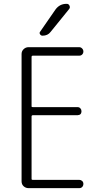

<svg xmlns="http://www.w3.org/2000/svg" viewBox="-20 -975 540 995"><path d="M127.9 0Q113.3 0 102.5 -9.8Q91.8 -19.5 91.8 -35.2V-695.3Q91.8 -710 102.5 -720.2Q113.3 -730.5 127.9 -730.5H390.6Q399.4 -730.5 405.8 -723.6Q412.1 -716.8 412.1 -708Q412.1 -699.2 406.2 -692.9Q400.4 -686.5 390.6 -686.5H149.4Q144.5 -686.5 143.6 -681.6V-423.8Q143.6 -419.9 149.4 -419.9H381.8Q390.6 -419.9 396.5 -413.6Q402.3 -407.2 402.3 -398.4Q402.3 -378.9 381.8 -377.9H149.4Q144.5 -377.9 143.6 -373V-47.9Q143.6 -43 149.4 -43H390.6Q399.4 -43 405.8 -37.1Q412.1 -31.2 412.1 -22Q412.1 -12.7 406.2 -6.3Q400.4 0 390.6 0ZM324.2 -955.1H326.2Q335.9 -955.1 340.3 -945.3Q344.7 -935.5 337.9 -927.7L242.2 -809.6Q227.5 -790 200.2 -790Q192.4 -790 187.5 -797.4Q182.6 -804.7 188.5 -811.5L267.6 -925.8Q289.1 -955.1 324.2 -955.1Z"/></svg>

Font: Rounded-L Mgen+ 1mn light
Style: Regular
Weight: 200
Designer: [Source Han Sans]
Ryoko NISHIZUKA  (kana & ideographs); Paul D. Hunt (Latin, Greek & Cyrillic); Wenlong ZHANG  (bopomofo
Version: Version 1.059.20150602